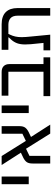

<svg xmlns="http://www.w3.org/2000/svg" viewBox="854 -1500 646 2395"><g transform="rotate(-90 1177.5 -303.0)"><path d="M77 -606H172V-268H77Z M335 -221Q335 -268 352.5 -293Q370 -318 411 -338L470 -366L316 -606H428L617 -304L706 -347V-606H801V-385Q801 -338 783 -313Q765 -288 725 -268L666 -240L820 0H708L519 -302L430 -259V0H335Z M964 -606H1059V-268H964Z M1175 -84H1480V-522H1181V-606H1476Q1525 -606 1550 -580Q1575 -554 1575 -510V-84H1659V0H1175Z M1747 -84H1839L1823 -243Q1820 -280 1820 -313Q1820 -372 1835 -413Q1850 -454 1882 -489L1908 -517V-522H1753V-606H2071Q2172 -606 2223 -555Q2274 -504 2274 -407V0H2179V-405Q2179 -467 2148.5 -494.5Q2118 -522 2066 -522H1952L1944 -506Q1927 -471 1919 -435.5Q1911 -400 1911 -356Q1911 -329 1913.5 -299Q1916 -269 1919 -239L1942 0H1747Z"/></g></svg>

Font: IBM Plex Sans Hebrew Text
Style: Regular
Weight: 450
Designer: Mike Abbink, Paul van der Laan, Pieter van Rosmalen, Yanek Iontef
Foundry: Bold Monday
Version: Version 1.2